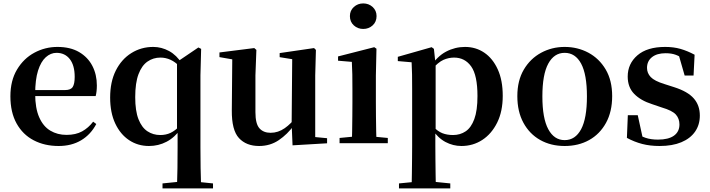

<svg xmlns="http://www.w3.org/2000/svg" viewBox="-20 -821 4069 1101"><path d="M316.2 16.2Q235.8 16.2 173.2 -16.5Q110.6 -49.1 75.1 -113Q39.6 -176.9 39.6 -268.8Q39.6 -358.8 77.6 -422.2Q115.5 -485.7 177.2 -518.8Q238.9 -551.9 309.4 -551.9Q383.1 -551.9 433.5 -522.5Q483.8 -493.1 509.6 -443.2Q535.4 -393.3 535.4 -330.9Q535.4 -296.1 528.7 -270.2H98.1V-304.6H353.4Q385.5 -304.6 396.9 -322.2Q408.3 -339.8 408.3 -380.4Q408.3 -446.3 380.2 -482.2Q352.1 -518 304.1 -518Q270.7 -518 242.6 -492.9Q214.6 -467.8 198.1 -416Q181.7 -364.1 181.7 -282.7Q181.7 -200.5 204.9 -148.2Q228 -95.8 268.8 -71.7Q309.5 -47.5 361.4 -47.5Q414.4 -47.5 450.9 -67.7Q487.3 -87.9 514.2 -123.2L532.1 -109.9Q500.6 -49.8 445.7 -16.8Q390.7 16.2 316.2 16.2Z M911.9 259.3V230.8L1018.2 220.1H1097.1L1201.5 230.8V259.3ZM834.4 16.2Q770.6 16.2 720.4 -17.2Q670.2 -50.5 640.9 -112.7Q611.6 -174.8 611.6 -261.6Q611.6 -351.7 644.1 -416.5Q676.7 -481.3 733.1 -516.6Q789.5 -551.9 858.6 -551.9Q906.1 -551.9 949.5 -528.4Q992.9 -504.8 1024 -455.5L1029.8 -452.6L1013.7 -436.8Q985.2 -465.9 957.6 -478.3Q930 -490.8 900 -490.8Q858.5 -490.8 825.7 -467.9Q792.9 -445.1 774.2 -395.5Q755.4 -345.8 755.4 -263.8Q755.4 -185.1 774.1 -137.4Q792.9 -89.6 825.4 -68.2Q857.9 -46.7 899.1 -46.7Q931.7 -46.7 957.9 -59Q984.2 -71.4 1012 -100.1L1025.6 -84H1018.4Q982.1 -32.7 935.4 -8.3Q888.7 16.2 834.4 16.2ZM994.7 259.3Q996.7 201.1 997.6 142.3Q998.4 83.4 998.4 25V-68.1L995 -80.5V-463.1V-465.8L1117.6 -548.8L1133.4 -540.7L1129.4 -388.8V25Q1129.4 83.4 1130.4 142.3Q1131.4 201.1 1133.4 259.3Z M1465.7 16.2Q1392.1 16.2 1350.2 -29.3Q1308.3 -74.7 1309.3 -187.9L1312 -497.7L1342 -475.4L1238.4 -493.5V-520.2L1438 -545.4L1450.2 -534.8L1444.7 -388.7V-177.8Q1444.7 -111 1467.7 -85.3Q1490.7 -59.5 1531.8 -59.5Q1574.7 -59.5 1612.5 -85.8Q1650.3 -112.1 1679.6 -153.8L1713.2 -103H1666Q1628.4 -51 1578.8 -17.4Q1529.2 16.2 1465.7 16.2ZM1657.6 12.4 1652.4 -109.4V-111.9L1655.6 -481.6L1583.7 -493.2V-516.6L1780.9 -545.4L1791.6 -534.8L1787.6 -388.7V-35L1855.6 -28.5V0.7Z M1927.2 0V-29.9L2033.8 -40.2H2095.8L2203.8 -29.9V0ZM1997.6 0Q1998.6 -25.5 1999.3 -67.4Q1999.9 -109.4 2000.4 -154.8Q2000.9 -200.3 2000.9 -234.8V-308Q2000.9 -358.3 2000.3 -394.3Q1999.6 -430.4 1997.6 -466.2L1918.5 -472.9V-497.4L2126.1 -550.4L2138.8 -541.7L2135.4 -387.9V-234.8Q2135.4 -200.3 2135.9 -154.8Q2136.4 -109.4 2137.2 -67.4Q2138.1 -25.5 2139.1 0ZM2062.8 -655Q2031.6 -655 2009 -675.4Q1986.5 -695.9 1986.5 -728.8Q1986.5 -760.3 2009 -780.9Q2031.6 -801.4 2062.8 -801.4Q2094.5 -801.4 2116.9 -780.9Q2139.3 -760.3 2139.3 -728.8Q2139.3 -695.9 2116.9 -675.4Q2094.5 -655 2062.8 -655Z M2267.9 259.3V230.8L2377 220.1H2456.4L2562.1 230.8V259.3ZM2340.4 259.3Q2341.4 217.3 2341.9 174.2Q2342.4 131 2342.9 89.9Q2343.4 48.8 2343.4 13.8V-308.7Q2343.4 -358.5 2342.9 -393Q2342.4 -427.5 2340.4 -463.8L2261.2 -470.7V-495.2L2455.2 -550.4L2468.2 -540.9L2476.8 -460.8L2478.1 -455V-75.6L2476.4 -63V13Q2476.4 47.8 2476.9 89.3Q2477.4 130.8 2477.9 174Q2478.4 217.3 2479.4 259.3ZM2626.1 16.2Q2578 16.2 2534.7 -6.7Q2491.4 -29.6 2455.3 -82.3H2443.1L2461.6 -97.8Q2489.5 -67.8 2516.5 -57.3Q2543.6 -46.7 2578.1 -46.7Q2618.7 -46.7 2650.3 -67.9Q2681.8 -89.1 2699.9 -138.2Q2718 -187.4 2718 -270.1Q2718 -389.4 2681.9 -440.1Q2645.8 -490.8 2583.6 -490.8Q2552.3 -490.8 2522.4 -477.5Q2492.5 -464.2 2455 -421.1L2440.1 -437.5H2448.5Q2486.3 -497.6 2537.7 -524.8Q2589.1 -551.9 2646.6 -551.9Q2708.4 -551.9 2756.9 -519.1Q2805.5 -486.2 2834.2 -423.5Q2862.9 -360.9 2862.9 -271.4Q2862.9 -182.3 2831 -117.9Q2799.1 -53.5 2745.7 -18.6Q2692.3 16.2 2626.1 16.2Z M3218 16.2Q3138.7 16.2 3077.5 -18.3Q3016.3 -52.8 2981.5 -117Q2946.6 -181.2 2946.6 -269.8Q2946.6 -359.1 2983.8 -422Q3021 -484.9 3082.9 -518.4Q3144.8 -551.9 3218 -551.9Q3292.1 -551.9 3354.1 -518.8Q3416 -485.6 3453.2 -422.7Q3490.4 -359.8 3490.4 -269.8Q3490.4 -180.5 3455 -116.3Q3419.6 -52 3358.4 -17.9Q3297.2 16.2 3218 16.2ZM3218 -17.5Q3279 -17.5 3312.4 -80.1Q3345.7 -142.6 3345.7 -268.1Q3345.7 -394.2 3312.4 -456.1Q3279 -518 3218 -518Q3157.7 -518 3124 -456.1Q3090.2 -394.2 3090.2 -268.1Q3090.2 -142.6 3124 -80.1Q3157.7 -17.5 3218 -17.5Z M3762.3 16.2Q3707.6 16.2 3662.7 4.5Q3617.8 -7.2 3574.9 -30.3L3580.2 -160.4H3637.1L3667.6 -20.6L3619.6 -26V-62Q3651.7 -41.1 3681.9 -30.7Q3712.2 -20.4 3752.8 -20.4Q3813.1 -20.4 3844.7 -43Q3876.2 -65.7 3876.2 -107.2Q3876.2 -140.9 3855.7 -164Q3835.1 -187.1 3774.5 -204.9L3718.7 -223.9Q3653.9 -244.5 3616.7 -282.6Q3579.5 -320.7 3579.5 -382Q3579.5 -455.6 3635.2 -503.8Q3690.9 -551.9 3794.2 -551.9Q3842.5 -551.9 3881.9 -540.7Q3921.2 -529.5 3963.1 -507.2L3957.1 -387.7H3906.1L3867.6 -521.5L3910 -507.8V-477Q3879.7 -497.5 3855.1 -506.7Q3830.5 -515.8 3796.8 -515.8Q3747 -515.8 3718.6 -493.1Q3690.2 -470.4 3690.2 -431.8Q3690.2 -401.6 3711.6 -379.1Q3732.9 -356.6 3789.8 -339.1L3845.9 -321.1Q3923.8 -296.3 3958.4 -256.6Q3993.1 -217 3993.1 -158.3Q3993.1 -105.4 3965.8 -66.1Q3938.4 -26.7 3887 -5.3Q3835.6 16.2 3762.3 16.2Z"/></svg>

Font: Source Han Serif JP VF
Style: Regular
Weight: 250
Designer: Ryoko NISHIZUKA 西塚涼子 (kana & ideographs); Frank Grießhammer (Latin, Greek & Cyrillic); Wenlong ZHANG 张文龙 (bopomofo); San
Foundry: Adobe
Version: Version 2.001;hotconv 1.1.0;makeotfexe 2.6.0